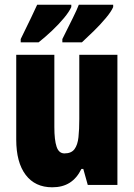

<svg xmlns="http://www.w3.org/2000/svg" viewBox="-20 -786 569 816"><path d="M479 -553V0H353L334 -68H326Q307 -29 276.5 -9.5Q246 10 202 10Q129 10 89 -43Q49 -96 49 -193V-553H211V-246Q211 -191 220.5 -162.5Q230 -134 254 -134Q283 -134 296.5 -152Q310 -170 313.5 -203Q317 -236 317 -280V-553ZM461 -756Q453 -737 430 -709.5Q407 -682 379 -654.5Q351 -627 328 -606H245V-620Q272 -674 290 -710.5Q308 -747 315 -766H461ZM283 -756Q274 -736 252 -709.5Q230 -683 201.5 -656Q173 -629 144 -606H68V-620Q95 -675 112.5 -711.5Q130 -748 138 -766H283Z"/></svg>

Font: Noto Sans Lao UI ExtCond Blk
Style: Regular
Weight: 900
Width: 2
Designer: Monotype Design Team
Foundry: Monotype Imaging Inc.
Version: Version 2.000; ttfautohint (v1.8.4.7-5d5b)